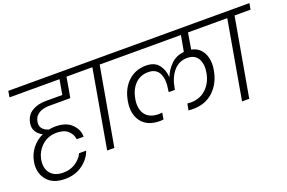

<svg xmlns="http://www.w3.org/2000/svg" viewBox="-105 -1109 2367 1581"><g transform="rotate(-20 1079.0 -319.0)"><path d="M479 -58Q457 7 393 54.5Q329 102 238 102Q131 102 79.5 38Q28 -26 44 -119Q55 -182 93.5 -231.5Q132 -281 190 -307Q155 -323 135 -354.5Q115 -386 123 -431Q135 -494 184.5 -525Q234 -556 308 -556H451L474 -686H36L45 -740H690L680 -686H535L513 -556L504 -509H318Q267 -509 229.5 -487.5Q192 -466 184 -420Q171 -351 250 -326Q279 -332 309 -332Q402 -332 450.5 -283.5Q499 -235 499 -173H438Q434 -215 400 -247.5Q366 -280 300 -280Q224 -280 171.5 -232.5Q119 -185 106 -116Q93 -45 128.5 1.5Q164 48 242 48Q306 48 352 16Q398 -16 417 -58Z M642 0 762 -686H621L631 -740H976L966 -686H826L705 0Z M1421 -79Q1408 -79 1384 -81L1395 -138Q1413 -136 1424 -136Q1506 -136 1560 -187Q1614 -238 1629 -321Q1642 -395 1614.5 -443Q1587 -491 1520 -491Q1449 -491 1402 -437Q1355 -383 1339 -291L1337 -278H1283L1284 -291Q1301 -383 1275 -437Q1249 -491 1179 -491Q1109 -491 1063.5 -444Q1018 -397 1005 -321Q990 -238 1026 -187Q1062 -136 1146 -136Q1155 -136 1175 -138L1165 -81Q1141 -79 1135 -79Q1023 -79 972.5 -148Q922 -217 941 -324Q959 -428 1023 -488Q1087 -548 1179 -548Q1254 -548 1290 -503Q1326 -458 1329 -395H1331Q1355 -454 1400 -497Q1445 -540 1513 -547L1538 -686H902L912 -740H1871L1861 -686H1600L1576 -544Q1646 -530 1677.5 -469Q1709 -408 1693 -319Q1674 -211 1603 -144.5Q1532 -78 1421 -79Z M1824 0 1944 -686H1803L1813 -740H2158L2148 -686H2008L1887 0Z"/></g></svg>

Font: Poppins Light
Style: Italic
Weight: 300
Italic angle: -10°
Designer: Ninad Kale (Devanagari), Jonny Pinhorn (Latin)
Foundry: Indian Type Foundry
Version: Version 3.200;PS 1.000;hotconv 16.6.54;makeotf.lib2.5.65590